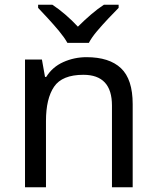

<svg xmlns="http://www.w3.org/2000/svg" viewBox="-20 -786 658 806"><path d="M343 -546Q439 -546 488 -499.5Q537 -453 537 -349V0H450V-343Q450 -472 330 -472Q241 -472 207 -422Q173 -372 173 -278V0H85V-536H156L169 -463H174Q200 -505 246 -525.5Q292 -546 343 -546ZM263 -606Q250 -629 228 -655.5Q206 -682 182 -708Q158 -734 140 -753V-766H200Q226 -749 254 -725Q282 -701 307 -674Q334 -701 362 -725Q390 -749 416 -766H478V-753Q459 -734 434.5 -708Q410 -682 387.5 -655.5Q365 -629 353 -606Z"/></svg>

Font: Noto Sans IKEA
Style: Regular
Weight: 400
Designer: Monotype Design Team
Foundry: Monotype Imaging Inc.
Version: Version 2.001